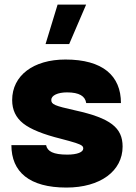

<svg xmlns="http://www.w3.org/2000/svg" viewBox="-20 -823 601 848"><path d="M181.2 -628.4H285.6L360.4 -802.7H234.4ZM269 -560.1C127.4 -560.1 33.7 -489.3 33.7 -380.9C33.7 -337.9 49.8 -303.7 82.5 -277.8C115.2 -252 170.9 -229.5 249.5 -210C278.3 -202.6 299.8 -196.3 314 -191.9C341.8 -182.6 347.7 -177.2 347.7 -167C347.7 -150.9 320.8 -140.1 277.3 -140.1C215.3 -140.1 189 -154.3 183.6 -182.1H30.3C30.3 -63.5 109.9 5.4 273.4 5.4C422.9 5.4 521.5 -67.4 521.5 -175.8C521.5 -259.3 467.3 -301.3 312.5 -335.4C220.2 -356 206.5 -361.8 206.5 -381.8C206.5 -401.4 234.9 -415 275.9 -415C330.1 -415 356.4 -398.4 360.8 -367.7H514.2C514.2 -488.8 433.6 -560.1 269 -560.1Z"/></svg>

Font: Estedad Black
Style: Regular
Weight: 900
Designer: Amin Abedi
Version: Version 7.3